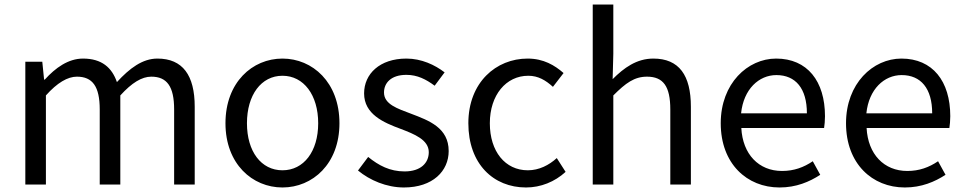

<svg xmlns="http://www.w3.org/2000/svg" viewBox="-20 -816 4264 849"><path d="M92 0H183V-394C233 -450 279 -477 320 -477C389 -477 421 -434 421 -332V0H512V-394C563 -450 607 -477 649 -477C718 -477 750 -434 750 -332V0H841V-344C841 -483 788 -557 676 -557C610 -557 553 -514 497 -453C475 -517 430 -557 347 -557C282 -557 225 -516 178 -464H175L167 -543H92Z M1229 13C1362 13 1481 -91 1481 -271C1481 -452 1362 -557 1229 -557C1096 -557 977 -452 977 -271C977 -91 1096 13 1229 13ZM1229 -63C1135 -63 1072 -146 1072 -271C1072 -396 1135 -481 1229 -481C1323 -481 1387 -396 1387 -271C1387 -146 1323 -63 1229 -63Z M1766 13C1894 13 1964 -60 1964 -148C1964 -251 1877 -283 1798 -313C1737 -336 1678 -355 1678 -407C1678 -449 1709 -485 1777 -485C1826 -485 1864 -465 1902 -437L1946 -496C1903 -529 1844 -557 1777 -557C1659 -557 1590 -489 1590 -403C1590 -311 1676 -274 1752 -246C1812 -223 1876 -198 1876 -143C1876 -96 1841 -58 1769 -58C1704 -58 1655 -84 1608 -122L1563 -62C1615 -19 1689 13 1766 13Z M2306 13C2371 13 2433 -12 2481 -56L2442 -117C2408 -86 2364 -63 2314 -63C2214 -63 2146 -146 2146 -271C2146 -396 2218 -481 2316 -481C2360 -481 2393 -461 2425 -432L2472 -493C2433 -527 2384 -557 2313 -557C2174 -557 2051 -452 2051 -271C2051 -91 2162 13 2306 13Z M2601 0H2692V-394C2747 -449 2785 -477 2841 -477C2913 -477 2944 -434 2944 -332V0H3035V-344C3035 -483 2983 -557 2869 -557C2795 -557 2739 -516 2689 -466L2692 -578V-796H2601Z M3427 13C3501 13 3559 -12 3607 -43L3574 -103C3534 -76 3491 -60 3438 -60C3335 -60 3264 -134 3258 -250H3624C3626 -263 3628 -282 3628 -302C3628 -457 3550 -557 3412 -557C3286 -557 3167 -447 3167 -271C3167 -92 3283 13 3427 13ZM3257 -315C3268 -422 3336 -484 3413 -484C3498 -484 3548 -425 3548 -315Z M3981 13C4055 13 4113 -12 4161 -43L4128 -103C4088 -76 4045 -60 3992 -60C3889 -60 3818 -134 3812 -250H4178C4180 -263 4182 -282 4182 -302C4182 -457 4104 -557 3966 -557C3840 -557 3721 -447 3721 -271C3721 -92 3837 13 3981 13ZM3811 -315C3822 -422 3890 -484 3967 -484C4052 -484 4102 -425 4102 -315Z"/></svg>

Font: Noto Sans CJK KR Regular
Style: Regular
Weight: 400
Designer: Ryoko NISHIZUKA (kana & ideographs); Paul D. Hunt (Latin, Greek & Cyrillic); Wenlong ZHANG (bopomofo); Sandoll Communica
Foundry: Adobe Systems Incorporated
Version: Version 1.004;PS 1.004;hotconv 1.0.82;makeotf.lib2.5.63406